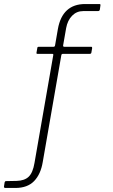

<svg xmlns="http://www.w3.org/2000/svg" viewBox="-133 -762 558 952"><path d="M320 -530Q322 -530 323 -528.5Q324 -527 324 -524L320 -501Q319 -495 312 -495H179Q172 -495 171 -488L79 41Q69 102 36 136Q3 170 -57 170H-106Q-115 170 -113 161L-110 142Q-109 139 -107.5 137.5Q-106 136 -103 136L-51 135Q-11 134 9.5 114Q30 94 38 46L131 -488Q133 -495 126 -495H52Q47 -495 48 -501L52 -524Q52 -527 54 -528.5Q56 -530 59 -530H132Q139 -530 140 -537L154 -618Q165 -680 199 -711Q233 -742 289 -742H361Q366 -742 365 -735L362 -714Q361 -710 358.5 -708.5Q356 -707 352 -707H279Q247 -707 224.5 -684Q202 -661 195 -623L180 -537Q179 -530 186 -530H320Z"/></svg>

Font: Libre Franklin Thin
Style: Regular
Weight: 100
Designer: Pablo Impallari, Rodrigo Fuenzalida, Nhung Nguyen
Foundry: Impallari Type
Version: Version 3.000